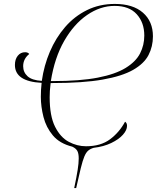

<svg xmlns="http://www.w3.org/2000/svg" viewBox="-20 -748 815 978"><path d="M358 210Q370 153 375.5 118Q381 83 381 59Q381 34 374 21Q367 8 348 -1Q284 -17 249.5 -58Q215 -99 201.5 -152Q188 -205 188 -255Q188 -291 192 -326Q56 -333 56 -417Q56 -446 70.5 -464Q85 -482 108 -482Q122 -482 129 -473Q98 -448 98 -411Q98 -380 120.5 -359.5Q143 -339 193 -336Q204 -414 234 -484.5Q264 -555 311.5 -610Q359 -665 423 -696.5Q487 -728 565 -728Q657 -728 708 -683.5Q759 -639 759 -563Q759 -511 736.5 -467.5Q714 -424 658 -392Q602 -360 502.5 -342.5Q403 -325 248 -325H238Q235 -302 234 -285Q233 -268 233 -253Q233 -157 260.5 -102.5Q288 -48 330.5 -25.5Q373 -3 418 -3Q493 -3 540.5 -38.5Q588 -74 617 -128Q627 -122 627 -107Q627 -85 606 -61.5Q585 -38 546.5 -19.5Q508 -1 457 5Q440 10 429 19.5Q418 29 409.5 49.5Q401 70 391.5 108.5Q382 147 368 210ZM564 -718Q491 -718 423.5 -671.5Q356 -625 307 -539.5Q258 -454 239 -335H250Q388 -335 478 -352.5Q568 -370 620 -402Q672 -434 693.5 -476Q715 -518 715 -567Q715 -633 676.5 -675.5Q638 -718 564 -718Z"/></svg>

Font: Noto Serif Display ExtraLight
Style: Italic
Weight: 200
Italic angle: -12°
Designer: Monotype Design Team
Foundry: Monotype Imaging Inc.
Version: Version 2.009